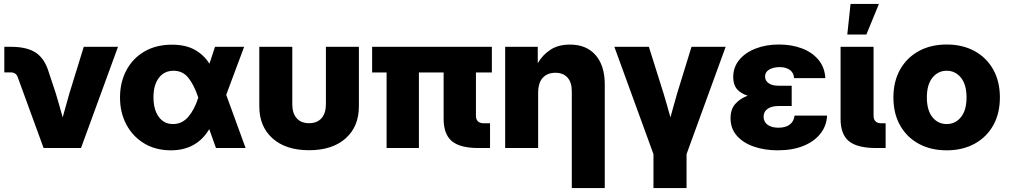

<svg xmlns="http://www.w3.org/2000/svg" viewBox="-20 -754 5139 978"><path d="M202.1 0 69.8 -362.3Q61 -385.3 34.2 -385.3H2V-515.6H34.7Q117.7 -515.6 162.6 -485.6Q207.5 -455.6 228.5 -386.2L264.2 -278.3Q273.4 -247.6 282.2 -217Q291 -186.5 299.3 -156.2Q307.6 -186.5 316.2 -217Q324.7 -247.6 333.5 -278.3L406.7 -515.6H581.1L392.6 0Z M850.6 11.7Q772.9 11.7 714.6 -23.4Q656.2 -58.6 623.8 -119.4Q591.3 -180.2 591.3 -256.8Q591.3 -334.5 623.5 -395.5Q655.8 -456.5 715.3 -491.5Q774.9 -526.4 856.4 -526.4Q924.3 -526.4 970.7 -501.2Q1017.1 -476.1 1046.9 -429.7L1075.2 -515.6H1223.6L1132.3 -271L1231 0H1080.1L1045.9 -96.2Q981.4 11.7 850.6 11.7ZM989.7 -256.8 989.3 -258.8Q967.8 -322.8 939 -358.2Q910.2 -393.6 864.3 -393.6Q816.4 -393.6 789.1 -357.2Q761.7 -320.8 761.7 -259.3Q761.7 -196.3 788.3 -159.2Q814.9 -122.1 861.3 -122.1Q907.7 -122.1 939.5 -159.4Q971.2 -196.8 989.7 -255.9Z M1554.2 11.2Q1436 11.2 1368.4 -49.1Q1300.8 -109.4 1300.8 -212.4V-515.6H1468.8V-223.1Q1468.8 -177.7 1491 -152.1Q1513.2 -126.5 1554.2 -126.5Q1595.7 -126.5 1617.9 -152.1Q1640.1 -177.7 1640.1 -223.1V-515.6H1808.1V-212.4Q1808.1 -109.4 1740.5 -49.1Q1672.9 11.2 1554.2 11.2Z M2416.5 0Q2322.8 0 2281.2 -35.4Q2239.7 -70.8 2239.7 -148.9V-384.8H2113.8V0H1949.2V-384.8H1875.5V-515.6H2485.4V-384.8H2404.3V-165Q2404.3 -126 2445.3 -126H2476.1V0Z M2721.2 -280.3V0H2553.2V-515.6H2719.2V-432.1Q2745.1 -476.1 2785.2 -501.5Q2825.2 -526.9 2883.3 -526.9Q2967.3 -526.9 3013.9 -473.1Q3060.5 -419.4 3060.5 -324.2V204.1H2892.6V-289.1Q2892.6 -335 2870.6 -359.1Q2848.6 -383.3 2808.6 -383.3Q2769 -383.3 2745.1 -358.2Q2721.2 -333 2721.2 -280.3Z M3308.6 204.1V31.2L3109.4 -515.6H3285.2L3359.9 -278.3Q3369.1 -247.6 3377.9 -217Q3386.7 -186.5 3395 -156.2Q3403.3 -186.5 3411.9 -217Q3420.4 -247.6 3429.2 -278.3L3502.4 -515.6H3676.3L3477.1 31.2V204.1Z M3941.9 11.7Q3875 11.7 3820.3 -7.1Q3765.6 -25.9 3733.4 -62.5Q3701.2 -99.1 3701.2 -151.4Q3701.2 -197.3 3725.3 -224.6Q3749.5 -252 3788.6 -266.6Q3753.4 -277.8 3734.1 -300Q3714.8 -322.3 3714.8 -361.3Q3714.8 -411.6 3745.6 -449Q3776.4 -486.3 3829.3 -506.8Q3882.3 -527.3 3948.2 -527.3Q4011.7 -527.3 4064 -507.8Q4116.2 -488.3 4148.4 -450.2Q4180.7 -412.1 4184.1 -356H4024.9Q4022.9 -383.8 4003.2 -397.9Q3983.4 -412.1 3950.7 -412.1Q3919.4 -412.1 3898.2 -399.7Q3877 -387.2 3877 -363.8Q3877 -343.8 3894.5 -330.6Q3912.1 -317.4 3945.3 -317.4H4012.7V-213.9H3944.3Q3911.1 -213.9 3890.4 -200Q3869.6 -186 3869.6 -159.7Q3869.6 -133.3 3889.9 -118.4Q3910.2 -103.5 3945.3 -103.5Q3981.9 -103.5 4002.9 -119.6Q4023.9 -135.7 4027.3 -165H4192.9Q4190.4 -112.8 4158.9 -73Q4127.4 -33.2 4072 -10.7Q4016.6 11.7 3941.9 11.7Z M4442.4 0Q4347.2 0 4304.4 -34.7Q4261.7 -69.3 4261.7 -148.9V-515.6H4429.7V-165Q4429.7 -126 4470.2 -126H4491.2V0ZM4295.9 -578.1 4312.5 -733.9H4457L4393.1 -578.1Z M4802.2 11.7Q4721.2 11.7 4660.2 -21.5Q4599.1 -54.7 4564.9 -115.2Q4530.8 -175.8 4530.8 -257.8Q4530.8 -338.9 4564.9 -399.7Q4599.1 -460.4 4660.2 -493.9Q4721.2 -527.3 4802.2 -527.3Q4882.8 -527.3 4944.1 -493.9Q5005.4 -460.4 5039.3 -399.7Q5073.2 -338.9 5073.2 -257.8Q5073.2 -175.8 5039.3 -115.5Q5005.4 -55.2 4944.1 -21.7Q4882.8 11.7 4802.2 11.7ZM4802.2 -122.1Q4846.2 -122.1 4874.8 -157.2Q4903.3 -192.4 4903.3 -257.8Q4903.3 -323.2 4874.8 -358.4Q4846.2 -393.6 4802.2 -393.6Q4758.3 -393.6 4729.7 -358.4Q4701.2 -323.2 4701.2 -257.8Q4701.2 -192.4 4729.5 -157.2Q4757.8 -122.1 4802.2 -122.1Z"/></svg>

Font: Inter Display ExtraBold
Style: Regular
Weight: 800
Designer: Rasmus Andersson
Foundry: rsms
Version: Version 4.000;git-a52131595